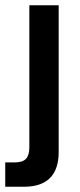

<svg xmlns="http://www.w3.org/2000/svg" viewBox="-50 -519 307 733"><path d="M-30 194V101H6Q36 101 49 87.5Q62 74 62 44V-499H174V61Q174 194 41 194Z"/></svg>

Font: Wix Madefor Display SemiBold
Style: Regular
Weight: 600
Designer: Dalton Maag Ltd
Foundry: Dalton Maag Ltd
Version: Version 3.100